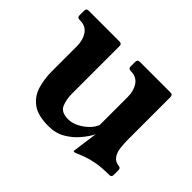

<svg xmlns="http://www.w3.org/2000/svg" viewBox="-103 -607 786 786"><g transform="rotate(45 290.0 -214.5)"><path d="M509 -178Q509 -155 512 -132.5Q515 -110 526 -95Q537 -80 561 -77Q570 -76 570 -65V-36Q570 -24 558 -24Q515 -24 486.5 -19Q458 -14 437 -6.5Q416 1 396 10Q394 11 389 11H387Q385 11 385 9Q385 6 388.5 -18Q392 -42 400 -102Q388 -78 365.5 -51.5Q343 -25 312 -7Q281 11 240 11Q177 11 145 -13.5Q113 -38 102 -77Q91 -116 91 -158V-304Q91 -339 74.5 -363Q58 -387 26 -387H22Q9 -387 9 -400V-427Q9 -440 22 -440H201Q214 -440 214 -427V-153Q214 -118 225 -92Q236 -66 277 -66Q299 -66 321 -77Q343 -88 360.5 -105Q378 -122 385 -141V-304Q385 -339 368.5 -363Q352 -387 320 -387H319Q305 -387 305 -400V-427Q305 -440 319 -440H495Q509 -440 509 -427Z"/></g></svg>

Font: Young Serif
Style: Regular
Weight: 400
Designer: Bastien Sozeau
Foundry: NBR — Bastien Sozeau
Version: Version 3.004; ttfautohint (v1.8.4.7-5d5b);gftools[0.9.33]